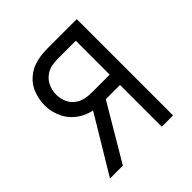

<svg xmlns="http://www.w3.org/2000/svg" viewBox="-186 -844 987 987"><g transform="rotate(-45 308.0 -350.0)"><path d="M435.5 0V-303.5H305.5Q229.5 -303.5 181.2 -332.8Q133 -362 110 -407.8Q87 -453.5 87 -502.5Q87 -551.5 107.2 -596.8Q127.5 -642 175.2 -671Q223 -700 306.5 -700H517.5V0ZM59 0 267.5 -346.5H357.5L152.5 0ZM304 -378.5H435.5V-625H304Q251 -625 221.2 -605Q191.5 -585 179.8 -556.2Q168 -527.5 168 -501Q168 -470.5 180.5 -442.8Q193 -415 222.8 -396.8Q252.5 -378.5 304 -378.5Z"/></g></svg>

Font: Overpass Mono
Style: Regular
Weight: 400
Designer: Delve Withrington, Dave Bailey
Foundry: Delve Fonts LLC
Version: Version 4.000